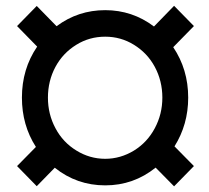

<svg xmlns="http://www.w3.org/2000/svg" viewBox="-20 -638 732 671"><path d="M588.4 13.2 657.7 -57.6 589.8 -126.5C621.6 -177.2 637.7 -233.9 637.7 -296.9C637.7 -362.8 620.1 -421.4 585.4 -473.1L657.7 -546.9L588.4 -617.7L518.1 -545.4C467.8 -583.5 410.6 -602.5 347.7 -602.5C284.7 -602.5 228 -584 177.7 -546.4L108.4 -617.2L39.6 -546.9L109.9 -475.1C74.2 -422.9 56.6 -363.3 56.6 -296.9C56.6 -232.9 72.8 -175.3 105.5 -124.5L39.6 -57.6L108.4 12.7L171.4 -51.8C222.7 -10.7 281.7 9.8 347.7 9.8C413.6 9.8 472.2 -10.7 523.9 -52.2ZM147.5 -296.9C147.5 -335.4 156.2 -371.6 173.8 -404.3C191.4 -437 215.8 -462.4 246.6 -481.4C277.3 -500.5 311 -509.8 347.7 -509.8C383.8 -509.8 417.5 -500.5 448.2 -481.4C479 -462.4 503.4 -437 521 -404.3C538.6 -371.6 547.4 -335.4 547.4 -296.9C547.4 -258.3 538.6 -222.7 521 -189.9C503.4 -156.7 479 -130.9 448.2 -111.8C417 -92.8 383.3 -83 347.7 -83C311.5 -83 277.8 -92.8 247.1 -111.8C215.8 -130.9 191.4 -156.7 173.8 -189.9C156.2 -222.7 147.5 -258.3 147.5 -296.9Z"/></svg>

Font: Roboto
Style: Bold
Weight: 700
Designer: Google
Version: Version 2.137; 2017